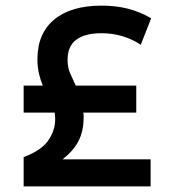

<svg xmlns="http://www.w3.org/2000/svg" viewBox="-20 -662 620 682"><path d="M64 0V-104Q126 -127 151 -162.5Q176 -198 176 -239Q176 -245 175.5 -250.5Q175 -256 174 -262H64V-358H132Q124 -377 118.5 -400Q113 -423 113 -452Q113 -543 172.5 -592.5Q232 -642 341 -642Q392 -642 435 -631Q478 -620 517 -597L480 -503Q418 -544 340 -544Q282 -544 251 -521Q220 -498 220 -449Q220 -423 229 -402Q238 -381 249 -358H464V-262H276Q277 -258 277 -254Q277 -250 277 -245Q277 -196 258.5 -160.5Q240 -125 202 -96H515V0Z"/></svg>

Font: Sometype Mono SemiBold
Style: Regular
Weight: 600
Designer: Ryoichi Tsunekawa
Foundry: Dharma Type
Version: Version 1.001